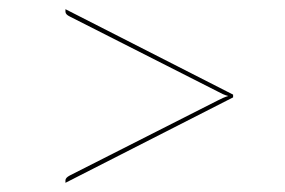

<svg xmlns="http://www.w3.org/2000/svg" viewBox="-20 -544 620 418"><path d="M487.5 -338V-332L122.5 -146V-151.5Q122.5 -157 132 -162L453.5 -325Q465.5 -331.5 477 -335Q471 -336.5 465 -339.2Q459 -342 453.5 -345L132 -508Q122.5 -512.5 122.5 -518.5V-524Z"/></svg>

Font: Lato 2
Style: Regular
Weight: 100
Designer: Lukasz Dziedzic with Adam Twardoch and Botio Nikoltchev
Foundry: tyPoland Lukasz Dziedzic
Version: Version 2.015; 2015-08-06; http://www.latofonts.com/